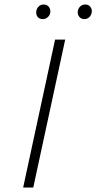

<svg xmlns="http://www.w3.org/2000/svg" viewBox="-20 -834 428 854"><path d="M225 -658H270L128 0H83ZM141 -778Q141 -793 150.5 -803.5Q160 -814 174 -814Q188 -814 196 -805Q204 -796 204 -783Q204 -769 194 -759Q184 -749 170 -749Q157 -749 149 -757Q141 -765 141 -778ZM326 -784Q328 -797 337 -805.5Q346 -814 359 -814Q374 -814 382 -803.5Q390 -793 388 -779Q386 -766 377 -757.5Q368 -749 355 -749Q341 -749 332.5 -759.5Q324 -770 326 -784Z"/></svg>

Font: Ysabeau Light
Style: Italic
Weight: 300
Italic angle: -12°
Designer: Christian Thalmann (Catharsis Fonts)
Version: Version 0.003